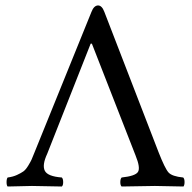

<svg xmlns="http://www.w3.org/2000/svg" viewBox="-20 -677 698 699"><path d="M205.1 -30.8Q210 -25.9 210 -13.9Q210 -2 205.1 2Q110.8 0 96.2 0Q88.4 0 7.8 2Q3.9 -2 3.9 -13.9Q3.9 -25.9 7.8 -30.8Q26.9 -33.2 41.7 -40Q56.6 -46.9 65.2 -53Q73.7 -59.1 82.8 -74Q91.8 -88.9 95 -96.2Q98.1 -103.5 106.4 -124L313 -633.8Q321.8 -656.7 336.9 -657.2Q351.1 -657.2 359.9 -633.8L557.6 -122.1Q580.6 -63.5 593.5 -49.1Q606.4 -34.7 647 -30.8Q651.9 -25.9 651.9 -14.4Q651.9 -2.9 647.9 2Q553.7 0 543.9 0Q517.1 0 422.9 2Q418 -2 418 -13.9Q418 -25.9 422.9 -30.8Q473.1 -36.1 482.4 -51.3Q491.7 -66.4 473.6 -110.8L314.5 -518.1H310.1L151.9 -117.2Q132.8 -76.2 143.1 -55.4Q153.3 -34.7 205.1 -30.8Z"/></svg>

Font: Linux Libertine Capitals
Style: Small Caps
Weight: 400
Designer: Philipp H. Poll
Foundry: Philipp H. Poll
Version: Version 5.1.3